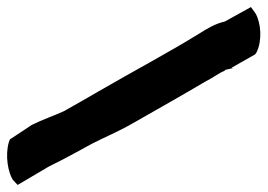

<svg xmlns="http://www.w3.org/2000/svg" viewBox="-136 -559 758 544"><g transform="rotate(90 243.0 -287.0)"><path d="M-9 -619 32 -545C38 -518 52 -495 64 -476C121 -384 173 -285 230 -187C248 -156 267 -123 286 -89C299 -61 309 -30 325 2L366 64L374 67C412 78 459 69 480 56L495 42L449 -36C446 -40 447 -40 442 -48C422 -89 400 -129 378 -169C359 -206 344 -243 321 -283C282 -351 243 -421 202 -490C189 -516 178 -527 171 -546L170 -544L169 -546C167 -554 164 -567 164 -568L163 -564L125 -631L119 -635C87 -651 37 -648 9 -632Z"/></g></svg>

Font: SolarCharger
Style: 1050
Weight: 1000
Designer: Mew Too
Foundry: Cannot Into Space Fonts/KineticPlasma Fonts
Version: Version 1.100